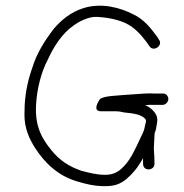

<svg xmlns="http://www.w3.org/2000/svg" viewBox="-20 -642 632 659"><path d="M557.8 -301.5C558.3 -311.7 550.2 -321 539.8 -321H509.8C501.9 -321.7 491.2 -321.7 477.8 -321L404.6 -316C377.5 -313 343.4 -313.6 323.9 -303C323.2 -302.3 321.5 -299.8 319 -295.5C310.3 -280.9 302.4 -260 327.6 -260H377.6C388.3 -260 396.7 -258.2 406.4 -256C435.5 -252.7 468.4 -250.5 481.1 -230C480.8 -226 480.8 -226 480.6 -222C479 -216.7 477.7 -211.3 476.8 -206C473 -186.5 464.9 -176.6 457.3 -158C443.7 -129.8 430.9 -100.8 411.6 -78.5C395.1 -59.3 376.5 -42 342.2 -42C309.5 -42 285 -49.4 258.9 -56C216 -70.6 183.8 -92.8 157.6 -125C124.7 -165 99.8 -206.4 103.7 -281C106.8 -339.3 122 -395.4 143.9 -437C163.8 -480.9 193 -527.2 232 -554C251.3 -568.8 286.1 -586 313.6 -584C361.6 -581.3 404.8 -570.5 433.8 -549C458 -531 476 -507.9 493.3 -483C507 -462.3 541 -486.2 525.5 -506L520 -515C497.6 -545.8 473.6 -576 437.1 -593C393.7 -615.2 329.2 -634 266.2 -614C224.8 -601.4 190.4 -573.8 164.5 -543C133.8 -502.7 106.2 -460.4 90.4 -408C77.1 -370.9 67.1 -327 64.7 -280.5C64.1 -269.5 63.9 -258.3 63.9 -247C64.1 -200.6 81.2 -164.1 100.5 -134C133.4 -82.8 180.1 -37.6 246 -19C274.8 -10.4 302.9 -3 340.2 -3C373.3 -3 392.4 -10.2 413.4 -27C433.8 -45.2 448.5 -61 462.5 -85C466.8 -92 466.8 -92 471.2 -99L470.9 -93L471.1 -78C473 -52.2 512 -56.6 510.2 -81L510 -96C509.9 -111.6 507.5 -124.5 508.2 -138L510.7 -185C512.9 -189.7 514.5 -194.7 515.5 -200C516.9 -208 516.9 -208 518.3 -216C520 -223.3 520.4 -230.3 519.4 -237C517.8 -254.6 494.4 -275.8 477.7 -281C491.8 -282.3 501.1 -282.7 505.8 -282H537.8C548.1 -282 557.3 -291.3 557.8 -301.5Z"/></svg>

Font: Just Breathe
Style: Obl1
Weight: 400
Foundry: Cannot Into Space Fonts
Version: Version 0.72